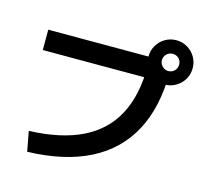

<svg xmlns="http://www.w3.org/2000/svg" viewBox="-118 -950 1173 1106"><g transform="rotate(15 469.0 -396.5)"><path d="M678.8 -631.9 743.6 -564.6H71.5V-685.9H745.6V-629.8H810.5Q810.5 -422.5 733.8 -278.5Q657.1 -134.5 506.9 -58.1Q356.6 18.3 136.3 24.7L113.9 -93.9Q304.5 -100.9 429.8 -162.3Q555.1 -223.8 617 -341Q678.8 -458.3 678.8 -631.9ZM669 -686.3Q669 -722.3 686.8 -752.6Q704.5 -782.8 734.6 -800.6Q764.6 -818.4 800.6 -818.4Q837 -818.4 867.3 -800.6Q897.6 -782.8 915.1 -752.6Q932.6 -722.3 932.6 -686.3Q932.6 -650.4 915.1 -620.3Q897.6 -590.3 867.3 -572.3Q837 -554.3 800.6 -554.3Q764.6 -554.3 734.6 -572.3Q704.5 -590.3 686.8 -620.3Q669 -650.4 669 -686.3ZM852 -686.3Q852 -700.7 845.4 -712.4Q838.8 -724.1 826.9 -730.7Q815 -737.4 800.6 -737.4Q786.8 -737.4 775.1 -730.7Q763.4 -724.1 756.3 -712.1Q749.2 -700.2 749.2 -686.3Q749.2 -672.5 756.3 -660.6Q763.4 -648.7 775.1 -641.8Q786.8 -634.9 800.6 -634.9Q814.9 -634.9 826.8 -641.8Q838.8 -648.7 845.4 -660.6Q852 -672.5 852 -686.3Z"/></g></svg>

Font: Pretendard JP Variable
Style: Regular
Weight: 400
Designer: Base glyphs from Inter by Rasmus Andersson; Hangul glyphs from Noto Sans CJK(Source Han Sans) by Jang Soo-young and Kang
Foundry: Kil Hyung-jin
Version: Version 1.307;Glyphs 3.2 (3192)